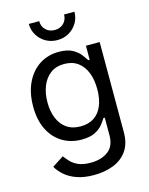

<svg xmlns="http://www.w3.org/2000/svg" viewBox="-140 -848 894 1151"><g transform="rotate(-15 306.5 -272.5)"><path d="M298.3 215.8Q237.8 215.8 193.6 200.4Q149.4 185.1 120.1 159.7Q90.8 134.3 73.7 104.5L145 58.6Q156.7 74.2 174.1 93.3Q191.4 112.3 220.9 125.7Q250.5 139.2 298.3 139.2Q363.8 139.2 406 107.9Q448.2 76.7 448.2 9.3V-100.1H439.9Q430.7 -84.5 413.8 -63Q397 -41.5 365.5 -25.1Q334 -8.8 281.2 -8.8Q215.8 -8.8 163.6 -39.8Q111.3 -70.8 81.1 -130.4Q50.8 -189.9 50.8 -275.4Q50.8 -359.9 80.6 -422.1Q110.4 -484.4 162.8 -518.6Q215.3 -552.7 283.2 -552.7Q335.9 -552.7 367.4 -535.4Q398.9 -518.1 416 -495.6Q433.1 -473.1 442.4 -458.5H450.7V-545.9H536.1V14.2Q536.1 84.5 504.4 129.2Q472.7 173.8 418.7 194.8Q364.7 215.8 298.3 215.8ZM295.9 -86.9Q345.7 -86.9 379.9 -109.6Q414.1 -132.3 431.6 -175Q449.2 -217.8 449.2 -277.3Q449.2 -335.4 431.9 -379.6Q414.6 -423.8 380.4 -449Q346.2 -474.1 295.9 -474.1Q244.1 -474.1 209.5 -447.5Q174.8 -420.9 157.5 -376.5Q140.1 -332 140.1 -277.3Q140.1 -221.2 157.7 -178.2Q175.3 -135.3 210 -111.1Q244.6 -86.9 295.9 -86.9ZM295.4 -622.6Q255.9 -622.6 223.9 -640.9Q191.9 -659.2 172.9 -690.7Q153.8 -722.2 153.8 -760.7H218.3Q218.3 -727.5 240 -706.3Q261.7 -685.1 295.4 -685.1Q329.1 -685.1 350.8 -706.3Q372.6 -727.5 372.6 -760.7H437Q437 -722.2 418.2 -690.9Q399.4 -659.7 367.4 -641.1Q335.4 -622.6 295.4 -622.6Z"/></g></svg>

Font: Inter Variable
Style: Regular
Weight: 400
Designer: Rasmus Andersson
Foundry: rsms
Version: Version 4.001;git-9221beed3